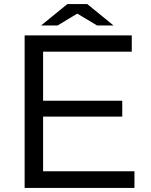

<svg xmlns="http://www.w3.org/2000/svg" viewBox="-20 -899 740 944"><path d="M311 -878.9H409.2L538.1 -773.9H457L359.9 -832L263.2 -773.9H182.1ZM101.1 -725.1H627.9V-645H191.9V-403.8H581.1V-325.7H191.9V-57.1H641.1V24.9H101.1Z"/></svg>

Font: BIZ UDPGothic
Style: Regular
Weight: 400
Designer: TypeBank Co., Ltd.
Foundry: Morisawa Inc.
Version: Version 1.051